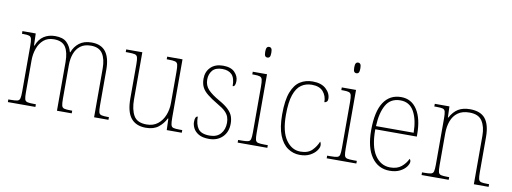

<svg xmlns="http://www.w3.org/2000/svg" viewBox="-60 -1074 3793 1421"><g transform="rotate(10 1836.5 -364.0)"><path d="M34 0V-20H52Q87 -20 102 -24Q117 -28 121 -44Q125 -60 125 -95V-438Q125 -474 121 -490.5Q117 -507 103.5 -511.5Q90 -516 60 -516H49V-536H149L152 -446H156Q174 -495 210 -518.5Q246 -542 295 -542Q354 -542 382.5 -514Q411 -486 422 -443H425Q441 -487 476.5 -514.5Q512 -542 569 -542Q641 -542 675.5 -496.5Q710 -451 710 -362V-93Q710 -59 714 -43.5Q718 -28 733.5 -24Q749 -20 783 -20H790V0H682V-365Q682 -438 655.5 -478Q629 -518 568 -518Q519 -518 489 -495Q459 -472 445 -433.5Q431 -395 431 -349V-95Q431 -60 435 -44Q439 -28 454.5 -24Q470 -20 504 -20H514V0H403V-365Q403 -440 377.5 -478.5Q352 -517 290 -517Q243 -517 213 -491.5Q183 -466 168 -424Q153 -382 153 -334V-95Q153 -60 157 -44Q161 -28 176.5 -24Q192 -20 228 -20H241V0Z M1072 10Q998 10 960 -36.5Q922 -83 922 -184V-442Q922 -477 917.5 -492.5Q913 -508 897.5 -512Q882 -516 847 -516H829V-536H950V-182Q950 -106 976 -60.5Q1002 -15 1073 -15Q1123 -15 1156.5 -41.5Q1190 -68 1207 -110.5Q1224 -153 1224 -202V-436Q1224 -474 1220 -490.5Q1216 -507 1200.5 -511.5Q1185 -516 1149 -516H1137V-536H1252V-97Q1252 -61 1256 -44.5Q1260 -28 1274.5 -24Q1289 -20 1320 -20H1341V0H1228L1225 -86H1221Q1202 -47 1166.5 -18.5Q1131 10 1072 10Z M1547 10Q1497 10 1468.5 -7Q1440 -24 1428 -48Q1416 -72 1416 -94Q1416 -138 1437 -138Q1437 -80 1460.5 -47.5Q1484 -15 1547 -15Q1601 -15 1629.5 -47.5Q1658 -80 1658 -131Q1658 -154 1651 -174Q1644 -194 1624.5 -213.5Q1605 -233 1566 -255Q1515 -285 1485 -309.5Q1455 -334 1442.5 -360Q1430 -386 1430 -422Q1430 -475 1464 -508.5Q1498 -542 1557 -542Q1616 -542 1644.5 -512.5Q1673 -483 1673 -447Q1673 -405 1652 -405Q1652 -466 1627 -491.5Q1602 -517 1555 -517Q1504 -517 1481 -489Q1458 -461 1458 -421Q1458 -376 1487 -345.5Q1516 -315 1573 -283Q1619 -257 1643.5 -233Q1668 -209 1677 -184Q1686 -159 1686 -129Q1686 -66 1647.5 -28Q1609 10 1547 10Z M1868 -658Q1857 -658 1851 -666Q1845 -674 1845 -698Q1845 -721 1851 -729.5Q1857 -738 1868 -738Q1879 -738 1885 -729.5Q1891 -721 1891 -698Q1891 -674 1885 -666Q1879 -658 1868 -658ZM1761 0V-20H1786Q1820 -20 1835.5 -24Q1851 -28 1855 -44Q1859 -60 1859 -95V-438Q1859 -474 1855 -490.5Q1851 -507 1837 -511.5Q1823 -516 1794 -516H1780V-536H1887V-95Q1887 -60 1891 -44Q1895 -28 1910.5 -24Q1926 -20 1960 -20H1984V0Z M2229 10Q2179 10 2138 -18Q2097 -46 2073 -106Q2049 -166 2049 -263Q2049 -370 2072.5 -430.5Q2096 -491 2136.5 -516.5Q2177 -542 2230 -542Q2295 -542 2330.5 -509.5Q2366 -477 2366 -434Q2366 -421 2358.5 -413.5Q2351 -406 2341 -406Q2341 -453 2313.5 -485Q2286 -517 2228 -517Q2183 -517 2149 -493.5Q2115 -470 2096 -415Q2077 -360 2077 -264Q2077 -139 2120.5 -77Q2164 -15 2229 -15Q2286 -15 2316 -45Q2346 -75 2361 -113Q2369 -103 2369 -85Q2369 -68 2352.5 -45.5Q2336 -23 2305 -6.5Q2274 10 2229 10Z M2537 -658Q2526 -658 2520 -666Q2514 -674 2514 -698Q2514 -721 2520 -729.5Q2526 -738 2537 -738Q2548 -738 2554 -729.5Q2560 -721 2560 -698Q2560 -674 2554 -666Q2548 -658 2537 -658ZM2430 0V-20H2455Q2489 -20 2504.5 -24Q2520 -28 2524 -44Q2528 -60 2528 -95V-438Q2528 -474 2524 -490.5Q2520 -507 2506 -511.5Q2492 -516 2463 -516H2449V-536H2556V-95Q2556 -60 2560 -44Q2564 -28 2579.5 -24Q2595 -20 2629 -20H2653V0Z M2904 10Q2818 10 2768 -60.5Q2718 -131 2718 -262Q2718 -403 2764 -472.5Q2810 -542 2895 -542Q2973 -542 3016 -475Q3059 -408 3059 -290V-274H2747Q2746 -144 2789.5 -79.5Q2833 -15 2904 -15Q2956 -15 2987.5 -41Q3019 -67 3035 -102Q3044 -96 3044 -82Q3044 -66 3028 -44Q3012 -22 2980.5 -6Q2949 10 2904 10ZM3031 -298Q3030 -396 2996.5 -456.5Q2963 -517 2894 -517Q2820 -517 2786 -457.5Q2752 -398 2748 -298Z M3143 0V-20H3161Q3195 -20 3210.5 -24Q3226 -28 3230 -44Q3234 -60 3234 -95V-442Q3234 -476 3230 -492Q3226 -508 3211.5 -512Q3197 -516 3167 -516H3148V-536H3258L3261 -453H3264Q3290 -500 3325 -521Q3360 -542 3412 -542Q3492 -542 3528 -497Q3564 -452 3564 -359V-95Q3564 -60 3568 -44Q3572 -28 3587.5 -24Q3603 -20 3636 -20H3647V0H3536V-365Q3536 -432 3508.5 -474.5Q3481 -517 3413 -517Q3359 -517 3326 -493Q3293 -469 3277.5 -427.5Q3262 -386 3262 -334V-95Q3262 -60 3266 -44Q3270 -28 3285.5 -24Q3301 -20 3335 -20H3347V0Z"/></g></svg>

Font: Noto Serif Ethiopic SemiCondensed Thin
Style: Regular
Weight: 100
Width: 4
Designer: Monotype Design Team
Foundry: Monotype Imaging Inc.
Version: Version 2.102; ttfautohint (v1.8.4.7-5d5b)